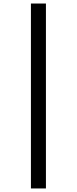

<svg xmlns="http://www.w3.org/2000/svg" viewBox="-20 -816 438 1094"><path d="M156.2 257.8V-795.9H241.7V257.8Z"/></svg>

Font: Charis SIL Phon
Style: Bold
Weight: 700
Foundry: SIL International
Version: Version 5.000